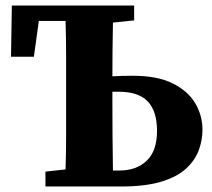

<svg xmlns="http://www.w3.org/2000/svg" viewBox="-20 -677 770 697"><path d="M20 -471 23 -657H467V-603L390 -595Q389 -544 388.5 -494Q388 -444 388 -400Q406 -401 424.5 -401.5Q443 -402 462 -402Q551 -402 606.5 -374.5Q662 -347 688.5 -302.5Q715 -258 715 -206Q715 -168 701.5 -131.5Q688 -95 655.5 -65Q623 -35 565.5 -17.5Q508 0 419 0H145V-54L218 -62Q220 -123 220 -185Q220 -247 220 -310V-347Q220 -410 220 -473.5Q220 -537 218 -601H121L103 -471ZM388 -311Q388 -247 388.5 -184Q389 -121 390 -58H414Q475 -58 512.5 -93.5Q550 -129 550 -202Q550 -273 516.5 -308.5Q483 -344 411 -344Q405 -344 399.5 -344Q394 -344 388 -344Z"/></svg>

Font: Source Serif Pro
Style: Bold
Weight: 700
Designer: Frank Grießhammer
Foundry: Adobe Systems Incorporated
Version: Version 3.001;hotconv 1.0.111;makeotfexe 2.5.65597